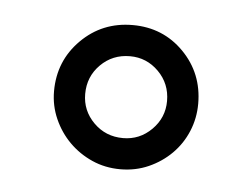

<svg xmlns="http://www.w3.org/2000/svg" viewBox="-30 -807 323 264"><g transform="rotate(5 131.5 -674.5)"><path d="M243 -674Q243 -654 235.5 -636Q228 -618 214.5 -604.5Q201 -591 183 -583Q165 -575 144 -575Q123 -575 105 -583Q87 -591 73.5 -604.5Q60 -618 52 -636Q44 -654 44 -674Q44 -716 73 -745Q102 -774 144 -774Q186 -774 214.5 -745Q243 -716 243 -674ZM200 -674Q200 -698 183.5 -714.5Q167 -731 144 -731Q120 -731 103.5 -714.5Q87 -698 87 -674Q87 -651 103.5 -634.5Q120 -618 144 -618Q167 -618 183.5 -634.5Q200 -651 200 -674Z"/></g></svg>

Font: Hanken Light
Style: Light
Weight: 300
Designer: Alfredo Marco Pradil
Foundry: Hanken Design Co.
Version: Version 2.06 2014